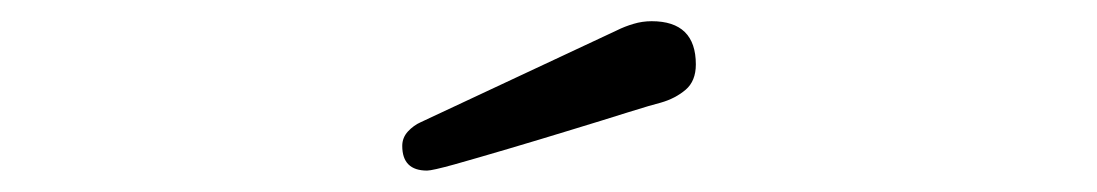

<svg xmlns="http://www.w3.org/2000/svg" viewBox="-20 -900 1040 182"><path d="M384.8 -738.3Q361.3 -738.3 361.3 -761.7Q361.3 -769.5 366.7 -775.4Q372.1 -781.2 378.9 -784.2L564.5 -871.1Q572.3 -875 580.6 -877.4Q588.9 -879.9 597.7 -879.9Q639.6 -879.9 639.6 -838.9Q639.6 -823.2 629.9 -814.9Q620.1 -806.6 606.4 -802.7Q598.6 -800.8 575.2 -793.5Q551.8 -786.1 521.5 -776.9Q491.2 -767.6 461.4 -758.8Q431.6 -750 410.6 -744.1Q389.6 -738.3 384.8 -738.3Z"/></svg>

Font: Kosugi Maru
Style: Regular
Weight: 400
Designer: MOTOYA
Version: Version 4.002